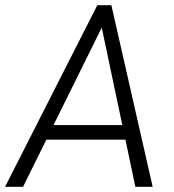

<svg xmlns="http://www.w3.org/2000/svg" viewBox="-30 -717 667 737"><path d="M343.5 -697H397.5L556 0H489.5L451.5 -181H148L58.5 0H-10.5ZM439.5 -237 360.5 -611 175.5 -237Z"/></svg>

Font: HK Grotesk Light
Style: Italic
Weight: 300
Italic angle: -16°
Designer: Alfredo Marco Pradil
Foundry: Hanken Design Co.
Version: Version 3.001